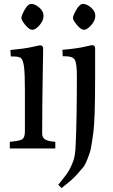

<svg xmlns="http://www.w3.org/2000/svg" viewBox="-20 -757 574 979"><path d="M408.5 -605Q393 -605 372.5 -629.5Q352 -654 352 -665.5Q352 -677 369 -707Q386 -737 404 -737Q422 -737 444 -718.5Q466 -700 466 -676Q466 -652 445 -628.5Q424 -605 408.5 -605ZM277 185Q283 177 302 154Q321 131 331.5 112.5Q342 94 353 66Q364 38 366 -22Q372 -152 372 -368Q372 -434 361.5 -452Q351 -470 315 -470H300L298 -503Q376 -510 410.5 -518.5Q445 -527 448 -527Q465 -527 465 -511V-357Q465 -144 455.5 -77.5Q446 -11 442 6.5Q438 24 426 54Q414 84 405 95Q396 106 375.5 129Q355 152 339.5 165Q324 178 294 202ZM145 -605Q129 -605 109 -629.5Q89 -654 89 -665.5Q89 -677 105.5 -707Q122 -737 140 -737Q158 -737 180 -718.5Q202 -700 202 -676Q202 -652 181.5 -628.5Q161 -605 145 -605ZM30 0V-34Q81 -38 94 -47.5Q107 -57 107 -87V-295Q107 -382 102.5 -416Q98 -450 88 -459.5Q78 -469 50 -469H35L33 -502Q107 -509 143.5 -517.5Q180 -526 183 -526Q200 -526 200 -510Q200 -498 199 -444Q195 -230 195 -75Q195 -55 211 -45.5Q227 -36 262 -34V0Z"/></svg>

Font: Prociono
Style: Regular
Weight: 400
Designer: Barry Schwartz
Foundry: The Crud Factory
Version: Version 2.301